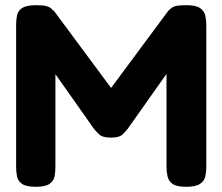

<svg xmlns="http://www.w3.org/2000/svg" viewBox="-20 -709 854 738"><path d="M117 9Q81 9 65 -2Q49 -13 45.5 -30.5Q42 -48 42 -68V-615Q42 -633 45.5 -650.5Q49 -668 65.5 -678.5Q82 -689 119 -689Q144 -689 156.5 -686Q169 -683 175.5 -677.5Q182 -672 189 -665L407 -371L625 -665Q637 -679 649.5 -684Q662 -689 697 -689Q733 -689 749 -678Q765 -667 769 -649.5Q773 -632 773 -613V-66Q773 -47 769 -30Q765 -13 748.5 -2Q732 9 696 9Q659 9 643.5 -2Q628 -13 624 -31Q620 -49 620 -68V-425L471 -214Q465 -206 452 -193Q439 -180 407 -180Q374 -180 361 -192.5Q348 -205 341 -214L193 -424V-66Q193 -47 189.5 -30Q186 -13 170 -2Q154 9 117 9Z"/></svg>

Font: Fredoka SemiBold
Style: Regular
Weight: 600
Designer: Ben Nathan
Foundry: Milena B. Brandão, Ben Nathan
Version: Version 2.001